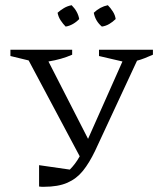

<svg xmlns="http://www.w3.org/2000/svg" viewBox="-20 -712 623 737"><path d="M255 -692Q279 -668 284 -639Q274 -628 260 -620Q246 -612 232 -610Q222 -620 213 -633.5Q204 -647 201 -663Q212 -673 225.5 -681Q239 -689 255 -692ZM394 -692Q404 -682 413 -668Q422 -654 424 -639Q413 -628 399.5 -620Q386 -612 371 -610Q346 -631 340 -663Q364 -686 394 -692ZM130 4V-78L248 -61Q258 -71 267.5 -83.5Q277 -96 286 -112L90 -480L20 -497V-521H257V-502Q216 -484 166 -476L318 -179L450 -476L360 -497V-521H567V-502Q551 -495 536 -489Q521 -483 506 -479L345 -133Q323 -87 298.5 -56.5Q274 -26 238.5 -10.5Q203 5 149 5Q145 5 140 5Q135 5 130 4Z"/></svg>

Font: Piazzolla SC Light
Style: Regular
Weight: 300
Designer: Juan Pablo del Peral
Foundry: Huerta Tipografica
Version: Version 1.330